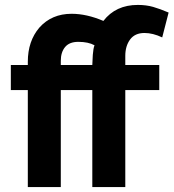

<svg xmlns="http://www.w3.org/2000/svg" viewBox="-20 -760 705 780"><path d="M639 -608 665 -709Q630 -724 602 -732Q574 -740 540 -740Q450 -740 400 -675Q332 -704 271 -704Q190 -704 140 -648Q93 -593 93 -509V-496H24V-394H93V0H227V-394H355V0H489V-394H627V-496H489V-533Q489 -573 508.5 -599.5Q528 -626 567 -626Q601 -626 639 -608ZM227 -513Q227 -548 244.5 -569Q262 -590 298 -590Q339 -590 364 -576Q359 -564 357 -537L355 -496H227Z"/></svg>

Font: RT Raleway Bold
Style: Regular
Weight: 400
Designer: Matt McInerney, Pablo Impallari, Rodrigo Fuenzalida — Edited by Milan Moffatt in April 2016
Foundry: Matt McInerney, Pablo Impallari, Rodrigo Fuenzalida — Edited by Milan Moffatt in April 2016
Version: Version 3.001